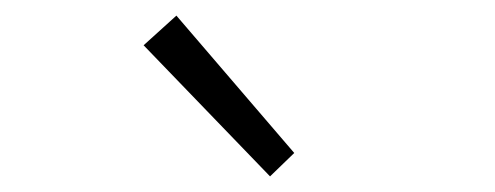

<svg xmlns="http://www.w3.org/2000/svg" viewBox="-20 -861 634 246"><path d="M326 -635 164 -803 206 -841 357 -665Z"/></svg>

Font: Noto Sans SC Thin Light
Style: Regular
Weight: 300
Version: Version 2.004-H2;hotconv 1.0.118;makeotfexe 2.5.65603